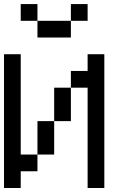

<svg xmlns="http://www.w3.org/2000/svg" viewBox="-20 -937 623 957"><path d="M0 0V-666.7H83.3V-166.7H166.7V-83.3H83.3V0ZM166.7 -166.7V-333.3H250V-166.7ZM166.7 -833.3H333.3V-750H166.7ZM166.7 -916.7V-833.3H83.3V-916.7ZM333.3 -333.3H250V-500H333.3ZM333.3 -500V-583.3H416.7V-666.7H500V0H416.7V-500ZM333.3 -833.3V-916.7H416.7V-833.3Z"/></svg>

Font: Galmuri11 Regular
Style: Regular
Weight: 400
Designer: Minseo Lee (Quiple)
Version: Version 2.356;hotconv 1.1.0;makeotfexe 2.6.0 DEVELOPMENT